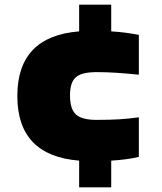

<svg xmlns="http://www.w3.org/2000/svg" viewBox="-20 -680 693 820"><path d="M318 6Q54 -15 54 -270Q54 -525 318 -546V-660H455V-546Q488 -544 518 -540Q548 -536 573 -531V-361Q524 -366 479.5 -369Q435 -372 394 -372Q362 -372 340 -367Q318 -362 304.5 -350.5Q291 -339 285 -319.5Q279 -300 279 -272Q279 -214 304.5 -191Q330 -168 392 -168Q448 -168 489.5 -170.5Q531 -173 573 -179V-10Q549 -4 518.5 0Q488 4 455 6V120H318Z"/></svg>

Font: Plata Sans Black
Style: Regular
Weight: 900
Designer: Pablo Impallari, Andres Torresi, & Cristiano Sobral
Foundry: Pablo Impallari, Andres Torresi, & Cristiano Sobral
Version: Version 1.00;December 28, 2019;FontCreator 12.0.0.2547 64-bi